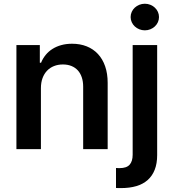

<svg xmlns="http://www.w3.org/2000/svg" viewBox="-20 -782 910 1007"><path d="M194.6 0H66.1V-545.5H188.9V-452.8H195.3Q204.5 -475.5 219.6 -494Q234.7 -512.4 255.3 -525.4Q275.9 -538.4 301.7 -545.5Q327.4 -552.6 358 -552.6Q400.2 -552.6 434.7 -538.9Q469.1 -525.2 493.6 -498.9Q518.1 -472.7 531.4 -434.5Q544.7 -396.3 544.7 -347.3V0H416.2V-327.4Q416.2 -354.8 408.9 -376.4Q401.6 -398.1 388 -413Q374.3 -427.9 354.6 -435.9Q334.9 -443.9 310 -443.9Q284.4 -443.9 263.3 -435.5Q242.2 -427.2 226.9 -411.2Q211.6 -395.2 203.1 -372.2Q194.6 -349.1 194.6 -319.6ZM804.3 -545.5V31.2Q804.3 75.6 791.5 108.1Q778.8 140.6 754.6 162.1Q730.5 183.6 695.1 194.1Q659.8 204.5 614.7 204.5Q607.6 204.5 601.6 204.5Q595.5 204.5 588.4 203.8V99.1Q593.8 99.4 597.8 99.6Q601.9 99.8 606.9 99.8Q643.8 99.8 659.8 81.9Q675.8 63.9 675.8 29.5V-545.5ZM739.7 -622.9Q724.4 -622.9 710.8 -628.4Q697.1 -633.9 687 -643.3Q676.8 -652.7 671 -665.5Q665.1 -678.3 665.1 -692.5Q665.1 -707 671 -719.8Q676.8 -732.6 687 -742Q697.1 -751.4 710.8 -756.9Q724.4 -762.4 739.7 -762.4Q755 -762.4 768.5 -756.9Q782 -751.4 792.1 -742Q802.2 -732.6 808.1 -719.8Q813.9 -707 813.9 -692.5Q813.9 -678.3 808.1 -665.5Q802.2 -652.7 792.1 -643.3Q782 -633.9 768.5 -628.4Q755 -622.9 739.7 -622.9Z"/></svg>

Font: Interop SemBd
Style: Regular
Weight: 600
Designer: Rasmus Andersson, Google, Jang Haemin
Foundry: jhaemin
Version: Version 1.008